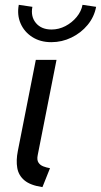

<svg xmlns="http://www.w3.org/2000/svg" viewBox="-20 -765 417 793"><path d="M155.3 7.8Q105.5 0.5 81.1 -20Q56.6 -40.5 51.3 -71.5Q45.9 -102.5 53.7 -141.6L127.9 -517.6H213.4L135.7 -124Q131.8 -104.5 138.7 -93.8Q145.5 -83 158.7 -77.9Q171.9 -72.8 186.5 -70.3ZM191.9 -590.8Q146.5 -590.8 113.3 -612.1Q80.1 -633.3 64.9 -668.5Q49.8 -703.6 57.6 -745.1L113.8 -736.8Q106 -696.8 128.4 -669.9Q150.9 -643.1 192.9 -643.1Q222.7 -643.1 250 -657.2Q277.3 -671.4 296.6 -694.8Q315.9 -718.3 320.8 -745.1L377 -736.8Q369.1 -694.8 341.8 -661.9Q314.5 -628.9 275.1 -609.9Q235.8 -590.8 191.9 -590.8Z"/></svg>

Font: Reddit Sans
Style: Italic
Weight: 400
Italic angle: -11.25°
Designer: Stephen Hutchings
Version: Version 1.013